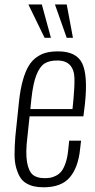

<svg xmlns="http://www.w3.org/2000/svg" viewBox="-20 -813 419 843"><path d="M272.9 -647 221.2 -793.5H272.9L300.3 -647ZM175.8 -647 104.5 -793.5H163.6L203.6 -647ZM113.3 -334H298.3L302.7 -378.9Q307.6 -431.2 306.9 -468.5Q306.2 -505.9 287.8 -526.6Q269.5 -547.4 231 -547.4Q196.3 -547.4 175.3 -533.9Q154.3 -520.5 139.6 -483.2Q125 -445.8 117.7 -377.9ZM171.4 9.3Q147.5 9.3 129.2 5.1Q110.8 1 94.5 -8.8Q78.1 -18.6 68.1 -35.2Q58.1 -51.8 51 -76.7Q43.9 -101.6 43.9 -135.5Q43.9 -169.4 47.4 -213.9L63.5 -368.2Q69.3 -421.4 80.3 -460.4Q91.3 -499.5 106 -523.7Q120.6 -547.9 141.4 -562.3Q162.1 -576.7 184.1 -582Q206.1 -587.4 235.4 -587.4Q314.9 -587.4 340.6 -535.4Q366.2 -483.4 353 -357.4L346.2 -302.2H109.9L100.1 -210Q91.8 -141.6 98.6 -101.8Q105.5 -62 123.3 -46.4Q141.1 -30.8 175.3 -30.8Q189.9 -30.8 201.2 -32.7Q212.4 -34.7 226.3 -41.7Q240.2 -48.8 250 -61.3Q259.8 -73.7 267.8 -96.9Q275.9 -120.1 279.3 -152.3L283.7 -195.3H335.9L331.5 -157.2Q323.2 -77.1 286.1 -33.9Q249 9.3 171.4 9.3Z"/></svg>

Font: Oswald
Style: Extra-Light
Weight: 200
Designer: Vernon Adams
Foundry: Vernon Adams
Version: 3.0; ttfautohint (v0.94.23-7a4d-dirty) -l 8 -r 50 -G 200 -x 